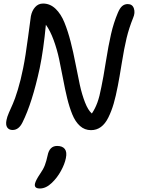

<svg xmlns="http://www.w3.org/2000/svg" viewBox="-20 -697 803 1093"><path d="M51.8 43Q31.2 43 21.2 28.6Q11.2 14.2 17.1 -14.2Q20 -30.3 30.5 -54.9Q41 -79.6 53 -105.7Q64.9 -131.8 81.5 -186.3Q98.1 -240.7 111.8 -309.1Q125.5 -376.5 139.9 -486.8Q154.3 -597.2 155.8 -605Q162.1 -636.7 180.2 -656.7Q198.2 -676.8 225.1 -676.8Q265.1 -676.8 296.1 -647.2Q327.1 -617.7 346.9 -568.6Q366.7 -519.5 382.1 -459.5Q397.5 -399.4 409.7 -335.4Q421.9 -271.5 434.1 -215.3Q446.3 -159.2 463.9 -114.3Q481.4 -69.3 502.9 -50.8Q522 -79.1 534.4 -113.3Q546.9 -147.5 557.1 -202.1Q567.9 -252.4 582.5 -345.2Q597.2 -438 612.1 -502.9Q627 -567.9 650.9 -624Q662.1 -650.9 675.5 -662.4Q689 -673.8 707 -673.8Q733.9 -673.8 742.2 -648.9Q750.5 -624 737.8 -595.2Q714.4 -537.1 700.7 -480.5Q687 -423.8 673.1 -337.2Q659.2 -250.5 650.9 -209Q639.2 -148.4 627 -106.4Q614.7 -64.5 596.9 -28.3Q579.1 7.8 554.4 25.9Q529.8 43.9 498 43.9Q461.9 43.9 435.3 20Q408.7 -3.9 391.8 -45.2Q375 -86.4 362.5 -137.5Q350.1 -188.5 339.1 -247.6Q328.1 -306.6 316.4 -361.3Q304.7 -416 285.4 -468.8Q266.1 -521.5 241.2 -556.2Q227.5 -412.1 206.1 -309.1Q163.1 -110.4 107.9 0Q86.9 43 51.8 43ZM207 376Q172.9 376 179.2 348.1Q183.6 329.1 208 293Q226.6 266.6 235.4 243.4Q244.1 220.2 251 188Q261.7 133.8 305.2 133.8Q335.4 133.8 348.9 151.1Q362.3 168.5 355 203.1Q348.6 236.3 327.1 275.6Q305.7 314.9 274.9 344.2Q241.7 376 207 376Z"/></svg>

Font: Shantell Sans Bouncy
Style: Italic
Weight: 400
Italic angle: -11.31°
Designer: Stephen Nixon, Anya Danilova, Shantell Martin
Foundry: Arrow Type
Version: Version 1.006;[9816181b4]